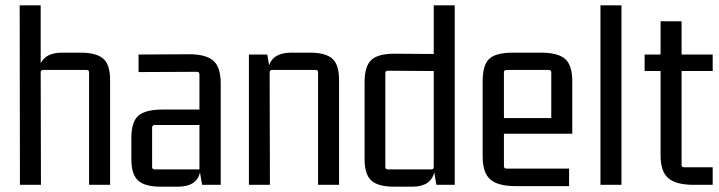

<svg xmlns="http://www.w3.org/2000/svg" viewBox="-20 -695 2703 722"><path d="M214 -497H283Q342 -497 368 -474.5Q394 -452 394 -395V0H315V-423Q315 -432 305 -432H142Q133 -432 133 -423L134 0H55L54 -675H133V-457Q152 -497 214 -497Z M649 7H584Q525 7 499.5 -16Q474 -39 474 -96V-177Q474 -237 500.5 -260Q527 -283 591 -283H730V-415Q730 -425 721 -425L501 -424V-490L691 -491Q755 -491 782.5 -466.5Q810 -442 810 -381V0H740L732 -46Q719 7 649 7ZM730 -58V-225H562Q552 -225 552 -215V-67Q552 -58 562 -58Z M1076 -497H1145Q1204 -497 1229.5 -474.5Q1255 -452 1255 -395V0H1176V-423Q1176 -432 1167 -432H1004Q994 -432 994 -423L995 0H916V-490H985L992 -450Q1008 -497 1076 -497Z M1611 -675H1690V0H1621L1613 -47Q1600 7 1530 7H1461Q1402 7 1376.5 -16Q1351 -39 1351 -96V-387Q1351 -447 1377.5 -470.5Q1404 -494 1468 -493L1611 -492ZM1611 -67V-428L1439 -429Q1429 -429 1429 -420V-67Q1429 -58 1439 -58H1602Q1611 -58 1611 -67Z M2120 5H1920Q1853 5 1824 -20Q1795 -45 1795 -106V-389Q1795 -451 1820 -474Q1845 -497 1909 -497H2014Q2078 -497 2105 -473.5Q2132 -450 2132 -389V-192H1875V-70Q1875 -61 1885 -61H2120ZM1885 -432Q1875 -432 1875 -423V-251H2053V-423Q2053 -432 2043 -432Z M2317 0H2238V-675H2317Z M2660 -490V-428H2543V-76Q2543 -66 2552 -66H2660V0H2589Q2522 0 2493 -25Q2464 -50 2464 -111V-428H2404V-490H2464V-615H2543V-490Z"/></svg>

Font: Gemunu Libre
Style: Regular
Weight: 400
Designer: Puspanada Ekanayake, Sola Matas, Pathum Egodawatta, Kosala Senevirathne
Foundry: mooniak
Version: Version 1.100